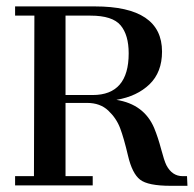

<svg xmlns="http://www.w3.org/2000/svg" viewBox="-20 -587 614 608"><path d="M280.6 -566.7Q493.1 -566.7 493.1 -423.6Q493.1 -358.3 453.5 -320.1Q413.9 -281.9 348.6 -270.8Q436.1 -256.9 468.1 -181.9Q480.6 -151.4 490.3 -114.6Q500 -77.8 506.9 -63.9Q525 -29.2 558.3 -29.2H572.2L573.6 1.4H520.8Q448.6 1.4 423.6 -18.1Q398.6 -37.5 385.4 -93.8Q372.2 -150 360.4 -181.2Q348.6 -212.5 322.9 -236.8Q297.2 -261.1 255.6 -261.1H187.5V-29.2H273.6V0H27.8V-29.2H87.5L88.9 -537.5H27.8V-566.7ZM273.6 -286.1Q387.5 -286.1 387.5 -418.1Q387.5 -476.4 361.8 -506.9Q336.1 -537.5 266.7 -537.5H187.5V-286.1Z"/></svg>

Font: Sree Krushnadevaraya
Style: Regular
Weight: 400
Designer: Purushoth Kumar Guthula
Foundry: Andhrapradesh Society for Knowledge Networks
Version: Version 1.0.5; ttfautohint (v1.2.42-39fb)